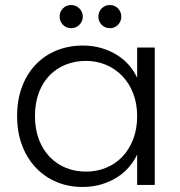

<svg xmlns="http://www.w3.org/2000/svg" viewBox="-20 -735 715 763"><path d="M48 -274Q48 -338 67.5 -390Q87 -442 122 -478.5Q157 -515 205 -534.5Q253 -554 309 -554Q350 -554 384.5 -543.5Q419 -533 446.5 -515.5Q474 -498 493.5 -475Q513 -452 525 -426V-546H595V0H525V-121Q513 -95 493 -71.5Q473 -48 445.5 -30.5Q418 -13 383.5 -2.5Q349 8 308 8Q252 8 204.5 -12Q157 -32 122 -69Q87 -106 67.5 -158Q48 -210 48 -274ZM525 -273Q525 -324 509 -364.5Q493 -405 465.5 -433.5Q438 -462 401 -477.5Q364 -493 322 -493Q279 -493 242 -478.5Q205 -464 177.5 -436Q150 -408 134.5 -367Q119 -326 119 -274Q119 -222 134.5 -181Q150 -140 177.5 -111.5Q205 -83 242 -68Q279 -53 322 -53Q364 -53 401 -68Q438 -83 465.5 -111.5Q493 -140 509 -181Q525 -222 525 -273ZM263 -623Q243 -623 230 -636.5Q217 -650 217 -669Q217 -688 230 -701.5Q243 -715 263 -715Q282 -715 295.5 -701.5Q309 -688 309 -669Q309 -650 295.5 -636.5Q282 -623 263 -623ZM417 -623Q397 -623 384 -636.5Q371 -650 371 -669Q371 -688 384 -701.5Q397 -715 417 -715Q436 -715 449 -701.5Q462 -688 462 -669Q462 -650 449 -636.5Q436 -623 417 -623Z"/></svg>

Font: SVN-Poppins Light
Style: Regular
Weight: 300
Designer: Ninad Kale (Devanagari), Jonny Pinhorn (Latin)
Foundry: Indian Type Foundry
Version: Version 3.002 2017; ttfautohint (v1.8.3)